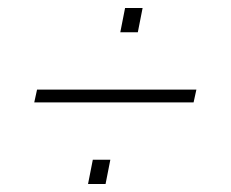

<svg xmlns="http://www.w3.org/2000/svg" viewBox="-20 -494 580 482"><path d="M66 -237 73 -269H473L466 -237ZM201 -32 213 -93H257L245 -32ZM282 -413 294 -474H338L326 -413Z"/></svg>

Font: Saira Thin Thin
Style: Italic
Weight: 250
Italic angle: -12°
Version: Version 1.101